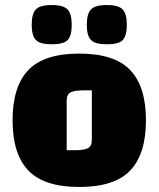

<svg xmlns="http://www.w3.org/2000/svg" viewBox="-20 -728 630 763"><path d="M92.5 -50.5Q30 -116 30 -250Q30 -384 92.5 -449.5Q155 -515 295 -515Q435 -515 497.5 -449.5Q560 -384 560 -250Q560 -116 497.5 -50.5Q435 15 295 15Q155 15 92.5 -50.5ZM245 -327V-131H276Q312 -131 328.5 -138.5Q345 -146 345 -173V-369H314Q278 -369 261.5 -361.5Q245 -354 245 -327ZM186 -552Q139 -552 122.5 -569Q106 -586 106 -629.5Q106 -673 122.5 -690.5Q139 -708 185.5 -708Q232 -708 248.5 -690.5Q265 -673 265 -629.5Q265 -586 249 -569Q233 -552 186 -552ZM405 -552Q358 -552 341.5 -569Q325 -586 325 -629.5Q325 -673 341.5 -690.5Q358 -708 404.5 -708Q451 -708 467.5 -690.5Q484 -673 484 -629.5Q484 -586 468 -569Q452 -552 405 -552Z"/></svg>

Font: Myanmar Thuriya
Style: Regular
Weight: 400
Designer: Danh Hong
Foundry: Google Inc.
Version: Version 2.00 November 23, 2015